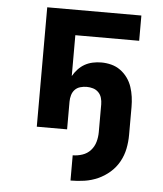

<svg xmlns="http://www.w3.org/2000/svg" viewBox="-53 -566 706 833"><g transform="rotate(5 300.0 -150.0)"><path d="M285 220V110Q306 110 327 103Q348 96 362.5 80Q377 64 383 43Q389 22 389 0V-121Q389 -135 385 -149Q381 -163 371 -173Q361 -183 347.5 -187Q334 -191 320 -191Q306 -191 292 -187Q278 -183 268.5 -173Q259 -163 255 -149Q251 -135 251 -121V0H119V-520H529V-410H251V-232Q260 -248 273 -262Q286 -276 302 -285Q318 -294 336.5 -298Q355 -302 374 -302Q396 -302 417.5 -296.5Q439 -291 457 -278Q475 -265 488 -247Q501 -229 508 -208Q515 -187 518 -165Q521 -143 521 -121V0Q521 31 515 61Q509 91 494 118Q479 145 455.5 165.5Q432 186 404 198.5Q376 211 346 215.5Q316 220 285 220Z"/></g></svg>

Font: Iosevka Custom XBdEx
Style: Regular
Weight: 800
Width: 7
Monospace: yes
Designer: Belleve Invis
Foundry: Belleve Invis
Version: Version 11.2.4; ttfautohint (v1.8.4)